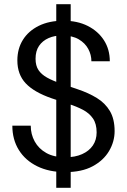

<svg xmlns="http://www.w3.org/2000/svg" viewBox="-20 -811 608 918"><path d="M249 87V-791H318V87ZM292 12Q215 12 158 -16Q101 -44 70 -94Q39 -144 39 -210H127Q127 -169 146 -134.5Q165 -100 201.5 -79.5Q238 -59 293 -59Q339 -59 372.5 -74Q406 -89 424 -115.5Q442 -142 442 -178Q442 -219 424.5 -244.5Q407 -270 376.5 -286Q346 -302 307 -314.5Q268 -327 227 -341Q143 -370 103 -412.5Q63 -455 63 -522Q63 -578 89.5 -620.5Q116 -663 165.5 -687.5Q215 -712 283 -712Q350 -712 399.5 -687Q449 -662 477 -618.5Q505 -575 505 -518H417Q417 -549 402 -577Q387 -605 356.5 -623Q326 -641 279 -641Q242 -642 212.5 -629Q183 -616 166.5 -591.5Q150 -567 150 -530Q150 -497 164 -476Q178 -455 205 -440Q232 -425 269 -412.5Q306 -400 352 -384Q403 -367 443 -342.5Q483 -318 505.5 -280Q528 -242 528 -184Q528 -134 501.5 -89Q475 -44 423 -16Q371 12 292 12Z"/></svg>

Font: DM Sans 28pt
Style: Regular
Weight: 400
Version: Version 4.004;gftools[0.9.30]